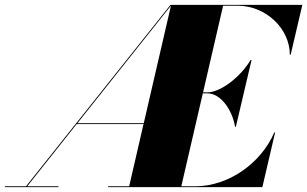

<svg xmlns="http://www.w3.org/2000/svg" viewBox="-65 -770 1264 790"><path d="M-45 -3.5V0H175.5V-3.5H47L250.5 -259.5H525.5L466.5 -3.5H380V0H1014.5L1067 -225H1063.5C1009 -98 875 -3.5 738.5 -3.5H681L769.5 -386H788C844.5 -386 891.5 -315.5 902 -248.5H905.5L970 -523H966C926.5 -456 844.5 -390 788 -390H770.5L853 -746.5H912.5C1029.5 -746.5 1127.5 -652 1127.5 -545H1131L1179 -750H636.5L42 -3.5ZM253.5 -263 638.5 -747 526.5 -263Z"/></svg>

Font: Bodoni* 48pt Fatface
Style: Italic
Weight: 900
Italic angle: -13°
Version: Version 2.3